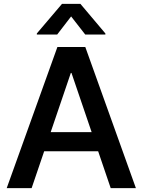

<svg xmlns="http://www.w3.org/2000/svg" viewBox="-20 -970 735 990"><path d="M143.1 0H14.6L275.9 -727.5H419.9L680.7 0H550.8L348.6 -593.8H345.2ZM160.2 -288.6H534.7V-189.9H160.2ZM419.4 -792 346.7 -885.3 274.9 -792H169.9V-797.4L299.8 -950.2H394.5L523.4 -797.4V-792Z"/></svg>

Font: Inter Cardless Tabular Medium
Style: Regular
Weight: 500
Designer: Rasmus Andersson
Foundry: rsms
Version: Version 4.000;git-4fc901f